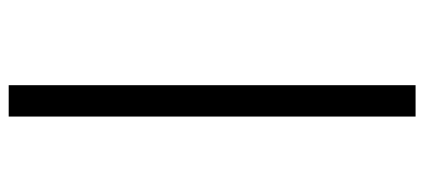

<svg xmlns="http://www.w3.org/2000/svg" viewBox="-294 -616 1000 453"><g transform="rotate(90 206.5 -389.0)"><path d="M180.5 -869H254.5V91H180.5Z"/></g></svg>

Font: Merriweather 28pt
Style: Italic
Weight: 400
Italic angle: -7.8°
Version: Version 2.101